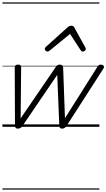

<svg xmlns="http://www.w3.org/2000/svg" viewBox="-20 -1050 881 1590"><path d="M127 15Q114 15 109 8Q104 1 104 -11L102 -489Q102 -499 107.5 -507Q113 -515 129 -515Q143 -515 149 -510Q155 -505 155 -492L151 -70L441 -494Q449 -506 456.5 -510.5Q464 -515 476 -515Q489 -515 495.5 -508Q502 -501 503 -487L518 -71L786 -496Q793 -507 800.5 -512Q808 -517 819 -514Q835 -512 839.5 -503Q844 -494 837 -483L529 -4Q523 4 515 9.5Q507 15 494 15Q481 15 476 8Q471 1 471 -10L454 -430L164 -4Q159 4 150 9.5Q141 15 127 15ZM373 -623Q365 -623 358 -630Q351 -637 351 -645Q351 -650 353.5 -654Q356 -658 360 -662L541 -825Q549 -832 556 -834.5Q563 -837 571 -837Q578 -837 584.5 -834Q591 -831 595 -823L685 -660Q688 -655 689.5 -651Q691 -647 691 -644Q691 -635 682 -629Q673 -623 666 -623Q660 -623 655.5 -626Q651 -629 648 -634L560 -769L395 -634Q388 -629 383.5 -626Q379 -623 373 -623ZM0 510H803V520H0ZM0 -20H803V0H0ZM0 -505H803V-500H0ZM0 -1030H803V-1020H0Z"/></svg>

Font: Playwrite CO Guides
Style: Regular
Weight: 400
Designer: Veronika Burian, José Scaglione
Foundry: TypeTogether
Version: Version 1.003